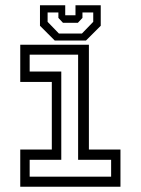

<svg xmlns="http://www.w3.org/2000/svg" viewBox="-20 -710 535 730"><path d="M57 0V-141.5H177V-398.5H57V-540H318V-141.5H438V0ZM92.8 -38.2H402.5V-102.5H277V-502.2H92.8V-438H213V-102.5H92.8ZM188 -556 132 -612V-690H228V-652H267V-690H363V-612L307 -556ZM204 -582.5H291.5L334.5 -627V-662.5H293.5V-642L276 -623.2H219.5L202 -642V-662.5H161V-627Z"/></svg>

Font: Tourney Thin
Style: Regular
Weight: 100
Designer: Tyler Finck
Foundry: Etcetera Type Co
Version: Version 1.015